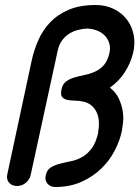

<svg xmlns="http://www.w3.org/2000/svg" viewBox="-20 -745 557 767"><path d="M107 -505Q116 -546 133.5 -585.5Q151 -625 180.5 -656Q210 -687 254.5 -706Q299 -725 362 -725Q402 -725 434 -709.5Q466 -694 486.5 -667.5Q507 -641 514 -605.5Q521 -570 511 -530Q501 -492 478.5 -456.5Q456 -421 419 -395Q443 -376 454.5 -351.5Q466 -327 470 -302.5Q474 -278 471.5 -255.5Q469 -233 466 -218Q458 -182 438 -143Q418 -104 384.5 -71.5Q351 -39 305 -18.5Q259 2 201 2Q181 2 169.5 -11.5Q158 -25 163 -45Q167 -66 182 -75.5Q197 -85 217.5 -90.5Q238 -96 261.5 -100.5Q285 -105 307 -117Q329 -129 346.5 -152.5Q364 -176 373 -218H372Q376 -239 375 -259Q374 -279 366.5 -295.5Q359 -312 345.5 -323.5Q332 -335 313 -339Q296 -343 279 -343Q262 -343 248.5 -346Q235 -349 228 -358Q221 -367 226 -389Q230 -409 244 -419.5Q258 -430 277 -435.5Q296 -441 318 -445.5Q340 -450 360 -459Q380 -468 395 -485Q410 -502 417 -532H416H417Q422 -554 416.5 -572Q411 -590 398.5 -603Q386 -616 367.5 -623Q349 -630 328 -631Q309 -630 290 -625Q271 -620 255 -609.5Q239 -599 227.5 -583Q216 -567 211 -545L103 -48Q99 -28 83.5 -15Q68 -2 48 -2Q28 -2 16.5 -15Q5 -28 9 -48Z"/></svg>

Font: VDS
Style: Italic
Weight: 400
Designer: artmaker
Foundry: artmaker
Version: Version 1.000 2009 initial release